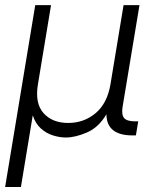

<svg xmlns="http://www.w3.org/2000/svg" viewBox="-34 -536 601 760"><path d="M-13.7 204.1 105.5 -515.6H168L116.2 -202.6Q103.5 -127 138.4 -88.1Q173.3 -49.3 235.8 -49.3Q298.3 -49.3 344.5 -88.1Q390.6 -127 403.3 -202.6L455.1 -515.6H518.1L451.2 -112.8Q446.3 -81.5 457.5 -68.6Q468.8 -55.7 500.5 -55.7H513.2L503.9 0H490.7Q388.2 0 387.2 -83.5Q356 -31.2 309.8 -11.5Q263.7 8.3 226.6 8.3Q202.6 8.3 176.3 0.2Q149.9 -7.8 128.2 -27.1Q106.4 -46.4 95.7 -79.6L48.8 204.1Z"/></svg>

Font: Inter Display Light
Style: Italic
Weight: 300
Italic angle: -9.39999°
Designer: Rasmus Andersson
Foundry: rsms
Version: Version 4.000;git-a52131595